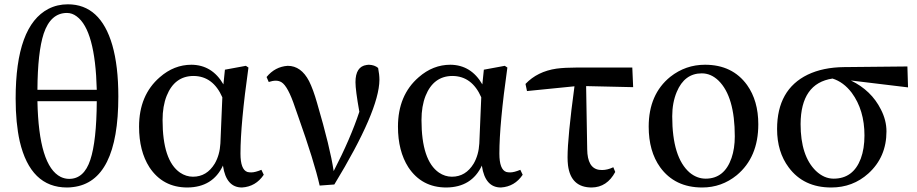

<svg xmlns="http://www.w3.org/2000/svg" viewBox="-20 -834 4152 869"><path d="M418 -376H149.4Q155.3 -83 254.9 -33.2Q273.4 -24.4 293 -24.4Q360.4 -24.4 388.7 -110.4Q417 -195.3 418 -376ZM149.4 -427.7H418Q411.1 -698.2 327.1 -759.8Q306.6 -775.4 283.2 -775.4Q209 -775.4 177.7 -681.6Q150.4 -597.7 149.4 -427.7ZM287.1 -814.5Q434.6 -814.5 488.3 -629.9Q515.6 -535.2 515.6 -397.5Q515.6 -11.7 310.5 12.7Q296.9 14.6 283.2 14.6Q118.2 14.6 69.3 -194.3Q50.8 -277.3 50.8 -387.7Q50.8 -716.8 199.2 -793.9Q239.3 -814.5 287.1 -814.5Z M977.5 -184.6 986.3 -393.6Q944.3 -489.3 856.4 -490.2Q770.5 -490.2 734.4 -400.4Q715.8 -353.5 715.8 -291Q715.8 -107.4 794.9 -52.7Q822.3 -34.2 853.5 -34.2Q916 -34.2 952.1 -93.8Q974.6 -132.8 977.5 -184.6ZM1163.1 -65.4 1173.8 -43Q1137.7 10.7 1075.2 14.6Q1003.9 14.6 989.3 -83Q989.3 -84 989.3 -85Q943.4 13.7 828.1 14.6Q716.8 14.6 656.2 -77.1Q609.4 -150.4 609.4 -260.7Q609.4 -403.3 703.1 -484.4Q767.6 -541 846.7 -541Q940.4 -540 991.2 -452.1L998 -518.6L1092.8 -536.1L1104.5 -528.3Q1068.4 -272.5 1068.4 -138.7Q1068.4 -66.4 1099.6 -55.7Q1107.4 -53.7 1117.2 -53.7Q1134.8 -53.7 1163.1 -65.4Z M1196.3 -462.9 1186.5 -485.4Q1224.6 -532.2 1282.2 -536.1Q1342.8 -536.1 1378.9 -466.8Q1397.5 -429.7 1415 -368.2Q1474.6 -165 1490.2 -59.6Q1566.4 -207 1606.4 -328.1Q1588.9 -425.8 1588.9 -461.9Q1588.9 -533.2 1639.6 -540Q1644.5 -541 1649.4 -541Q1675.8 -540 1691.4 -526.4Q1697.3 -496.1 1697.3 -472.7Q1696.3 -333 1493.2 1L1426.8 5.9Q1402.3 -102.5 1329.1 -308.6Q1321.3 -332 1315.4 -347.7Q1283.2 -444.3 1253.9 -461.9Q1242.2 -468.8 1228.5 -468.8Q1213.9 -468.8 1196.3 -462.9Z M2149.4 -184.6 2158.2 -393.6Q2116.2 -489.3 2028.3 -490.2Q1942.4 -490.2 1906.2 -400.4Q1887.7 -353.5 1887.7 -291Q1887.7 -107.4 1966.8 -52.7Q1994.1 -34.2 2025.4 -34.2Q2087.9 -34.2 2124 -93.8Q2146.5 -132.8 2149.4 -184.6ZM2335 -65.4 2345.7 -43Q2309.6 10.7 2247.1 14.6Q2175.8 14.6 2161.1 -83Q2161.1 -84 2161.1 -85Q2115.2 13.7 2000 14.6Q1888.7 14.6 1828.1 -77.1Q1781.2 -150.4 1781.2 -260.7Q1781.2 -403.3 1875 -484.4Q1939.5 -541 2018.6 -541Q2112.3 -540 2163.1 -452.1L2169.9 -518.6L2264.6 -536.1L2276.4 -528.3Q2240.2 -272.5 2240.2 -138.7Q2240.2 -66.4 2271.5 -55.7Q2279.3 -53.7 2289.1 -53.7Q2306.6 -53.7 2335 -65.4Z M2632.8 -444.3 2637.7 -158.2Q2638.7 -73.2 2691.4 -65.4Q2698.2 -64.5 2705.1 -64.5Q2729.5 -64.5 2755.9 -77.1L2764.6 -55.7Q2727.5 13.7 2658.2 14.6Q2563.5 14.6 2550.8 -85.9Q2548.8 -102.5 2548.8 -122.1Q2548.8 -211.9 2580.1 -443.4L2365.2 -421.9L2358.4 -454.1Q2412.1 -510.7 2499 -523.4Q2537.1 -528.3 2589.8 -528.3H2841.8L2845.7 -439.5Z M3158.2 14.6Q3034.2 14.6 2967.8 -77.1Q2916 -149.4 2916 -260.7Q2916 -407.2 3013.7 -486.3Q3083 -541 3170.9 -541Q3294.9 -541 3361.3 -449.2Q3412.1 -377.9 3412.1 -271.5Q3412.1 -122.1 3314.5 -41Q3246.1 14.6 3158.2 14.6ZM3173.8 -25.4Q3258.8 -25.4 3291 -119.1Q3305.7 -162.1 3305.7 -216.8Q3305.7 -396.5 3232.4 -468.8Q3198.2 -502 3156.2 -502Q3078.1 -502 3043 -418Q3022.5 -369.1 3022.5 -307.6Q3022.5 -121.1 3101.6 -52.7Q3134.8 -25.4 3173.8 -25.4Z M3752.9 -25.4Q3841.8 -25.4 3876 -116.2Q3892.6 -161.1 3892.6 -220.7Q3892.6 -335.9 3835 -414.1Q3797.9 -462.9 3748 -478.5Q3604.5 -457 3603.5 -272.5Q3603.5 -127.9 3672.9 -60.5Q3710 -25.4 3752.9 -25.4ZM4089.8 -438.5 3831.1 -469.7Q3923.8 -424.8 3966.8 -338.9Q3992.2 -290 3992.2 -239.3Q3992.2 -123 3910.2 -48.8Q3839.8 14.6 3742.2 14.6Q3617.2 14.6 3549.8 -76.2Q3497.1 -146.5 3497.1 -250Q3497.1 -428.7 3635.7 -496.1Q3705.1 -529.3 3799.8 -530.3L4086.9 -533.2Z"/></svg>

Font: GenYoMin JP SemiBold
Style: Regular
Weight: 600
Version: Version 1.001;PS 1;hotconv 16.6.51;makeotf.lib2.5.65220 DEVE